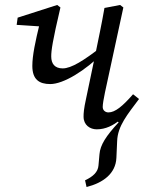

<svg xmlns="http://www.w3.org/2000/svg" viewBox="-20 -507 579 772"><path d="M328 245C395 228 445 191 448 128L451 61C453 -1 493 -47 539 -109H509L451 -20L457 -15C406 40 383 76 380 113L376 158C374 185 354 203 322 218L328 245ZM182 -169C235 -169 322 -222 396 -296L387 -318C317 -264 267 -232 232 -232C200 -232 186 -251 186 -280C186 -304 191 -341 223 -477L210 -487L51 -436L47 -407L154 -400L140 -414C122 -340 110 -284 110 -242C110 -187 138 -169 182 -169ZM369 13C440 13 493 -49 539 -109L515 -128C473 -80 443 -55 416 -55C404 -55 393 -63 393 -77C393 -89 397 -110 402 -135L476 -477L463 -487L400 -475C389 -411 375 -346 362 -282L326 -110C317 -69 316 -52 316 -38C316 -4 342 13 369 13Z"/></svg>

Font: Source Serif Variable
Style: Italic
Weight: 389
Italic angle: -12°
Designer: Frank Grießhammer
Foundry: Adobe Systems Incorporated
Version: Version 3.001;hotconv 1.0.111;makeotfexe 2.5.65597